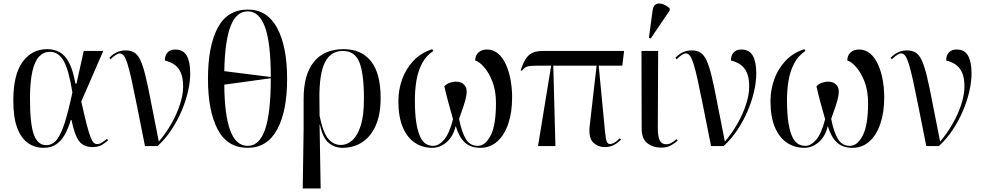

<svg xmlns="http://www.w3.org/2000/svg" viewBox="-20 -823 5540 1082"><path d="M226 10Q176 10 137.5 -17Q99 -44 77 -102.5Q55 -161 55 -257Q55 -402 107 -474Q159 -546 246 -546Q285 -546 315.5 -529.5Q346 -513 368.5 -471Q391 -429 405 -352H411L452 -536H562L438 -251Q456 -170 468.5 -122Q481 -74 490.5 -50Q500 -26 508.5 -18.5Q517 -11 527 -11Q542 -11 558 -22Q574 -33 583 -41L589 -32Q576 -20 555 -7Q534 6 501 6Q451 6 425.5 -28Q400 -62 383 -147H379Q366 -103 347 -67.5Q328 -32 298.5 -11Q269 10 226 10ZM240 -5Q276 -5 300.5 -36.5Q325 -68 345.5 -133.5Q366 -199 388 -302Q368 -428 339 -479.5Q310 -531 261 -531Q226 -531 201 -505Q176 -479 162.5 -421Q149 -363 149 -266Q149 -123 171 -64Q193 -5 240 -5Z M797 0Q771 -130 753 -221Q735 -312 722 -371Q709 -430 698.5 -463Q688 -496 678 -509Q668 -522 655 -522Q637 -522 603 -489L596 -497Q635 -539 688 -539Q718 -539 738 -526Q758 -513 772.5 -481Q787 -449 801 -391Q815 -333 832 -243Q849 -153 875 -25Q915 -72 946 -126.5Q977 -181 994.5 -235.5Q1012 -290 1012 -335Q1012 -385 998.5 -414.5Q985 -444 962 -459.5Q939 -475 909 -482Q909 -511 924.5 -527.5Q940 -544 967 -544Q1013 -544 1032.5 -509Q1052 -474 1052 -409Q1052 -363 1039.5 -308Q1027 -253 1003 -197Q979 -141 945 -90Q911 -39 868 0Z M1376 10Q1261 10 1206.5 -94Q1152 -198 1152 -379Q1152 -562 1206.5 -665.5Q1261 -769 1377 -769Q1486 -769 1542 -665Q1598 -561 1598 -378Q1598 -197 1542 -93.5Q1486 10 1376 10ZM1506 -389Q1506 -581 1473.5 -670Q1441 -759 1377 -759Q1311 -759 1279 -674.5Q1247 -590 1244 -422ZM1376 -1Q1442 -1 1474 -94Q1506 -187 1506 -382L1244 -346Q1245 -177 1277 -89Q1309 -1 1376 -1Z M1686 239 1691 -93V-261Q1690 -402 1748.5 -474Q1807 -546 1916 -546Q2017 -546 2071 -477.5Q2125 -409 2125 -272Q2125 -176 2096.5 -113.5Q2068 -51 2019.5 -20.5Q1971 10 1910 10Q1866 10 1832.5 -17.5Q1799 -45 1783 -120H1781L1787 239ZM1901 -6Q1935 -6 1964.5 -31.5Q1994 -57 2012.5 -114Q2031 -171 2031 -265Q2031 -407 2005.5 -471.5Q1980 -536 1912 -536Q1844 -536 1811.5 -472.5Q1779 -409 1780 -268L1781 -170Q1801 -74 1830.5 -40Q1860 -6 1901 -6Z M2416 10Q2361 10 2318 -18.5Q2275 -47 2250 -105.5Q2225 -164 2225 -254Q2225 -315 2245.5 -374Q2266 -433 2308.5 -479Q2351 -525 2416 -546L2422 -536Q2380 -508 2357.5 -464Q2335 -420 2326.5 -367.5Q2318 -315 2318 -260Q2318 -179 2326.5 -128.5Q2335 -78 2349 -50Q2363 -22 2381.5 -11.5Q2400 -1 2421 -1Q2453 -1 2482.5 -35.5Q2512 -70 2533 -151Q2518 -204 2505.5 -250Q2493 -296 2484 -337Q2499 -352 2517.5 -357.5Q2536 -363 2548 -363Q2581 -363 2598 -343Q2615 -323 2608 -285Q2604 -259 2591 -221.5Q2578 -184 2567 -153Q2582 -77 2605.5 -39Q2629 -1 2673 -1Q2714 -1 2744.5 -58.5Q2775 -116 2775 -242Q2775 -313 2754.5 -364.5Q2734 -416 2707 -446Q2680 -476 2658 -482Q2658 -511 2676.5 -527.5Q2695 -544 2724 -544Q2760 -544 2787 -521Q2814 -498 2831.5 -459Q2849 -420 2857.5 -372Q2866 -324 2866 -274Q2866 -189 2844 -125Q2822 -61 2782 -25.5Q2742 10 2687 10Q2631 10 2598.5 -21Q2566 -52 2548 -113Q2534 -54 2497 -22Q2460 10 2416 10Z M3012 0 3086 -453H3011Q2970 -453 2953 -448.5Q2936 -444 2921 -424L2914 -427Q2926 -463 2940.5 -487.5Q2955 -512 2978 -524Q3001 -536 3042 -536H3497L3487 -453H3354L3390 -76Q3394 -38 3399.5 -24.5Q3405 -11 3419 -11Q3426 -11 3439.5 -17.5Q3453 -24 3473 -44L3480 -36Q3453 -11 3432.5 -2.5Q3412 6 3390 6Q3350 6 3323 -20Q3296 -46 3303 -112L3342 -453H3098L3110 0Z M3706 9Q3661 9 3628.5 -15.5Q3596 -40 3596 -99L3595 -536H3689L3687 -104Q3687 -53 3698 -31.5Q3709 -10 3734 -10Q3751 -10 3765.5 -19Q3780 -28 3793 -39L3799 -31Q3786 -18 3762.5 -4.5Q3739 9 3706 9ZM3647 -606 3637 -610 3658 -766Q3662 -792 3677.5 -799.5Q3693 -807 3714 -800Q3735 -793 3754 -776V-764Z M3987 0Q3961 -130 3943 -221Q3925 -312 3912 -371Q3899 -430 3888.5 -463Q3878 -496 3868 -509Q3858 -522 3845 -522Q3827 -522 3793 -489L3786 -497Q3825 -539 3878 -539Q3908 -539 3928 -526Q3948 -513 3962.5 -481Q3977 -449 3991 -391Q4005 -333 4022 -243Q4039 -153 4065 -25Q4105 -72 4136 -126.5Q4167 -181 4184.5 -235.5Q4202 -290 4202 -335Q4202 -385 4188.5 -414.5Q4175 -444 4152 -459.5Q4129 -475 4099 -482Q4099 -511 4114.5 -527.5Q4130 -544 4157 -544Q4203 -544 4222.5 -509Q4242 -474 4242 -409Q4242 -363 4229.5 -308Q4217 -253 4193 -197Q4169 -141 4135 -90Q4101 -39 4058 0Z M4513 10Q4458 10 4415 -18.5Q4372 -47 4347 -105.5Q4322 -164 4322 -254Q4322 -315 4342.5 -374Q4363 -433 4405.5 -479Q4448 -525 4513 -546L4519 -536Q4477 -508 4454.5 -464Q4432 -420 4423.5 -367.5Q4415 -315 4415 -260Q4415 -179 4423.5 -128.5Q4432 -78 4446 -50Q4460 -22 4478.5 -11.5Q4497 -1 4518 -1Q4550 -1 4579.5 -35.5Q4609 -70 4630 -151Q4615 -204 4602.5 -250Q4590 -296 4581 -337Q4596 -352 4614.5 -357.5Q4633 -363 4645 -363Q4678 -363 4695 -343Q4712 -323 4705 -285Q4701 -259 4688 -221.5Q4675 -184 4664 -153Q4679 -77 4702.5 -39Q4726 -1 4770 -1Q4811 -1 4841.5 -58.5Q4872 -116 4872 -242Q4872 -313 4851.5 -364.5Q4831 -416 4804 -446Q4777 -476 4755 -482Q4755 -511 4773.5 -527.5Q4792 -544 4821 -544Q4857 -544 4884 -521Q4911 -498 4928.5 -459Q4946 -420 4954.5 -372Q4963 -324 4963 -274Q4963 -189 4941 -125Q4919 -61 4879 -25.5Q4839 10 4784 10Q4728 10 4695.5 -21Q4663 -52 4645 -113Q4631 -54 4594 -22Q4557 10 4513 10Z M5200 0Q5174 -130 5156 -221Q5138 -312 5125 -371Q5112 -430 5101.5 -463Q5091 -496 5081 -509Q5071 -522 5058 -522Q5040 -522 5006 -489L4999 -497Q5038 -539 5091 -539Q5121 -539 5141 -526Q5161 -513 5175.5 -481Q5190 -449 5204 -391Q5218 -333 5235 -243Q5252 -153 5278 -25Q5318 -72 5349 -126.5Q5380 -181 5397.5 -235.5Q5415 -290 5415 -335Q5415 -385 5401.5 -414.5Q5388 -444 5365 -459.5Q5342 -475 5312 -482Q5312 -511 5327.5 -527.5Q5343 -544 5370 -544Q5416 -544 5435.5 -509Q5455 -474 5455 -409Q5455 -363 5442.5 -308Q5430 -253 5406 -197Q5382 -141 5348 -90Q5314 -39 5271 0Z"/></svg>

Font: Noto Serif Display SemiCondensed
Style: Regular
Weight: 400
Width: 4
Designer: Monotype Design Team
Foundry: Monotype Imaging Inc.
Version: Version 2.009